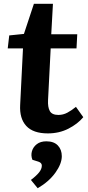

<svg xmlns="http://www.w3.org/2000/svg" viewBox="-20 -694 468 1019"><path d="M29 -506 107 -514 160 -674H261L252 -512H390L386 -437H249L235 -163Q233 -125 244.5 -104.5Q256 -84 290 -84Q315 -84 337.5 -96Q360 -108 383 -127L422 -72Q392 -36 343 -11Q294 14 234 14Q156 14 119.5 -25.5Q83 -65 87 -137L102 -437H21ZM180 305 144 261Q172 240 187 221.5Q202 203 202 185Q202 170 184 164L152 154Q143 131 149.5 108.5Q156 86 175.5 71Q195 56 226 56Q266 56 287 78Q308 100 308 135Q308 175 274 222.5Q240 270 180 305Z"/></svg>

Font: Literata 12pt
Style: Bold Italic
Weight: 700
Italic angle: -2°
Designer: Latin by Veronika Burian and Jose Scaglione. Greek by Irene Vlachou. Cyrillic by Vera Evstafieva
Foundry: TypeTogether
Version: Version 3.002